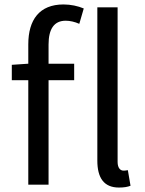

<svg xmlns="http://www.w3.org/2000/svg" viewBox="-20 -829 650 862"><path d="M107 -543 33 -538V-469H107V0H198V-469H313V-543H198V-629C198 -699 223 -736 275 -736C294 -736 316 -731 336 -722L356 -791C330 -802 298 -809 265 -809C157 -809 107 -740 107 -630ZM554 -65C544 -63 539 -63 534 -63C521 -63 508 -74 508 -102V-796H417V-108C417 -31 446 13 514 13C538 13 553 10 566 5Z"/></svg>

Font: Noto Sans Mono CJK JP Regular
Style: Regular
Weight: 400
Designer: Ryoko NISHIZUKA (kana & ideographs); Paul D. Hunt (Latin, Greek & Cyrillic); Wenlong ZHANG (bopomofo); Sandoll Communica
Foundry: Adobe Systems Incorporated
Version: Version 1.004;PS 1.004;hotconv 1.0.82;makeotf.lib2.5.63406